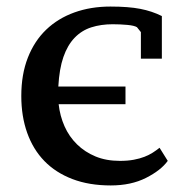

<svg xmlns="http://www.w3.org/2000/svg" viewBox="-20 -555 577 586"><path d="M363 -237H159Q163 -201 177 -169.5Q191 -138 215 -114.5Q239 -91 271.5 -77.5Q304 -64 346 -64Q370 -64 388.5 -67.5Q407 -71 421 -76.5Q435 -82 446 -89Q457 -96 467 -104L492 -64Q471 -35 425.5 -12Q380 11 318 11Q252 11 201 -8.5Q150 -28 115.5 -63.5Q81 -99 63 -149.5Q45 -200 45 -262Q45 -328 65 -379Q85 -430 121 -464.5Q157 -499 207 -517Q257 -535 317 -535Q372 -535 408 -528Q444 -521 474 -506V-376H410V-457L398 -472Q390 -477 368.5 -479Q347 -481 324 -481Q288 -481 258.5 -471.5Q229 -462 207.5 -439.5Q186 -417 173.5 -381Q161 -345 158 -291H363Z"/></svg>

Font: PT Serif Caption
Style: Regular
Weight: 400
Designer: A.Korolkova, O.Umpeleva, V.Yefimov
Foundry: ParaType Ltd
Version: Version 1.000W OFL